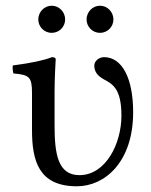

<svg xmlns="http://www.w3.org/2000/svg" viewBox="-20 -642 530 672"><path d="M114 -574C114 -548 135 -527 161 -527C187 -527 208 -548 208 -574C208 -600 187 -622 161 -622C135 -622 114 -600 114 -574ZM283 -574C283 -548 304 -527 330 -527C356 -527 377 -548 377 -574C377 -600 356 -622 330 -622C304 -622 283 -600 283 -574ZM171 -321.3C171 -371 175 -435 175 -435C175 -439 170 -442 162 -442C133.5 -431 94 -422 25 -413C23 -407 25 -391 27 -385C81.5 -379.9 92 -374 92 -317V-187C92 -80 115 10 249 10C347 10 446 -75 446 -249C446 -369 407 -442 344 -442C327 -442 310 -429 310 -412C310 -389 324 -375 344 -364C373 -348 405 -333 405 -237C405 -139 350 -29 258 -29C183 -29 171 -102 171 -203Z"/></svg>

Font: Libertinus Math
Style: Regular
Weight: 400
Designer: Philipp H. Poll
Foundry: Khaled Hosny
Version: Version 6.2